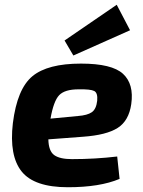

<svg xmlns="http://www.w3.org/2000/svg" viewBox="-20 -774 600 806"><path d="M288 -541 251 -604 470 -754 526 -647ZM472 -117 482 -23Q399 12 265 12Q124 12 71 -54Q18 -120 34 -257Q52 -401 116 -454Q180 -507 320 -507Q450 -507 496.5 -464Q543 -421 531 -337Q521 -267 474 -237Q427 -207 329 -200L183 -189Q184 -140 207.5 -123Q231 -106 282 -106Q379 -106 472 -117ZM192 -276 307 -287Q347 -290 365.5 -303Q384 -316 388 -351Q391 -384 375.5 -392Q360 -400 310 -399Q252 -399 228.5 -374.5Q205 -350 192 -276Z"/></svg>

Font: Ezarion
Style: Bold Italic
Weight: 700
Italic angle: -8°
Designer: Natanael Gama
Version: Version 1.001;PS 001.001;hotconv 1.0.70;makeotf.lib2.5.58329